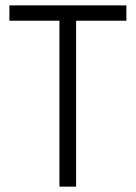

<svg xmlns="http://www.w3.org/2000/svg" viewBox="-20 -694 505 714"><path d="M201 0V-674H263V0ZM15 -617V-674H450V-617Z"/></svg>

Font: Hind Variable Light
Style: Regular
Weight: 300
Designer: Manushi Parikh, Satya Rajpurohit
Foundry: Indian Type Foundry
Version: Version 3.000